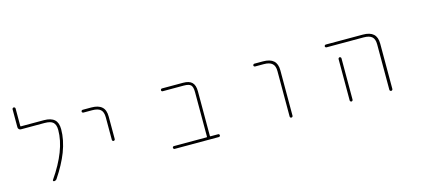

<svg xmlns="http://www.w3.org/2000/svg" viewBox="-54 -1179 3608 1620"><g transform="rotate(-15 1750.0 -368.5)"><path d="M262.7 -23.4Q257.8 -23.4 255.4 -27.8Q252.9 -32.2 255.9 -36.1Q408.2 -255.9 408.2 -431.6Q408.2 -478.5 385.7 -499Q364.3 -518.6 311.5 -518.6H105.5Q94.7 -518.6 87.9 -525.9Q81.1 -533.2 81.1 -543V-700.2Q81.1 -705.1 85 -709Q88.9 -712.9 94.2 -712.9Q99.6 -712.9 103.5 -709Q107.4 -705.1 107.4 -700.2V-547.9Q107.4 -543 111.3 -543H311.5Q374 -543 404.3 -515.6Q433.6 -489.3 433.6 -431.6Q433.6 -338.9 394.5 -236.3Q357.4 -140.6 287.1 -36.1Q278.3 -23.4 262.7 -23.4Z M823.2 -234.4V-431.6Q823.2 -478.5 799.8 -499Q777.3 -518.6 726.6 -518.6H651.4Q646.5 -518.6 642.6 -522Q638.7 -525.4 638.7 -530.8Q638.7 -536.1 642.6 -539.6Q646.5 -543 651.4 -543H726.6Q788.1 -543 818.4 -515.6Q848.6 -489.3 848.6 -431.6V-234.4Q848.6 -229.5 844.7 -225.6Q840.8 -221.7 835.4 -221.7Q830.1 -221.7 826.7 -225.6Q823.2 -229.5 823.2 -234.4Z M1315.4 -23.4Q1310.5 -23.4 1307.1 -27.3Q1303.7 -31.2 1303.7 -36.1Q1303.7 -41 1307.1 -44.4Q1310.5 -47.9 1315.4 -47.9H1600.6Q1605.5 -47.9 1605.5 -52.7V-442.4Q1605.5 -486.3 1589.8 -502.9Q1574.2 -519.5 1528.3 -519.5H1343.8Q1338.9 -519.5 1335.4 -522.9Q1332 -526.4 1332 -531.2Q1332 -536.1 1335.4 -540Q1338.9 -543.9 1343.8 -543.9H1528.3Q1582 -543.9 1606.4 -519.5Q1630.9 -495.1 1630.9 -442.4V-52.7Q1630.9 -47.9 1634.8 -47.9H1702.1Q1707 -47.9 1710.4 -44.4Q1713.9 -41 1713.9 -36.1Q1713.9 -31.2 1710.4 -27.3Q1707 -23.4 1702.1 -23.4Z M2323.2 -36.1V-432.6Q2323.2 -479.5 2299.8 -499Q2277.3 -519.5 2226.6 -519.5H2151.4Q2146.5 -519.5 2142.6 -522.9Q2138.7 -526.4 2138.7 -531.2Q2138.7 -536.1 2142.6 -540Q2146.5 -543.9 2151.4 -543.9H2226.6Q2288.1 -543.9 2318.4 -516.6Q2348.6 -489.3 2348.6 -432.6V-36.1Q2348.6 -31.2 2344.7 -27.3Q2340.8 -23.4 2335.4 -23.4Q2330.1 -23.4 2326.7 -27.3Q2323.2 -31.2 2323.2 -36.1Z M3194.3 -36.1V-432.6Q3194.3 -479.5 3171.9 -499Q3149.4 -519.5 3098.6 -519.5H2775.4Q2770.5 -519.5 2766.6 -522.9Q2762.7 -526.4 2762.7 -531.2Q2762.7 -536.1 2766.6 -540Q2770.5 -543.9 2775.4 -543.9H3098.6Q3160.2 -543.9 3190.4 -516.6Q3220.7 -489.3 3220.7 -432.6V-36.1Q3220.7 -31.2 3216.8 -27.3Q3212.9 -23.4 3207.5 -23.4Q3202.1 -23.4 3198.2 -27.3Q3194.3 -31.2 3194.3 -36.1ZM2847.7 -36.1V-397.5Q2847.7 -402.3 2851.6 -406.2Q2855.5 -410.2 2860.4 -410.2Q2865.2 -410.2 2869.1 -406.2Q2873 -402.3 2873 -397.5V-36.1Q2873 -31.2 2869.1 -27.3Q2865.2 -23.4 2860.4 -23.4Q2855.5 -23.4 2851.6 -27.3Q2847.7 -31.2 2847.7 -36.1Z"/></g></svg>

Font: Rounded Mgen+ 1m thin
Style: Regular
Weight: 100
Designer: [Source Han Sans]
Ryoko NISHIZUKA  (kana & ideographs); Paul D. Hunt (Latin, Greek & Cyrillic); Wenlong ZHANG  (bopomofo
Version: Version 1.059.20150602